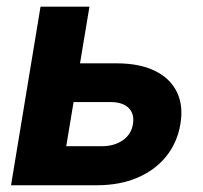

<svg xmlns="http://www.w3.org/2000/svg" viewBox="-20 -549 602 569"><path d="M167 -361.3H325.2Q393.6 -361.3 439 -339.1Q484.4 -316.9 504.2 -276.4Q523.9 -235.8 514.6 -181.2Q505.4 -126.5 472.7 -85.7Q439.9 -44.9 387.5 -22.5Q335 0 267.1 0H12.7L100.1 -529.3H245.1L176.3 -115.7H281.2Q318.8 -115.7 344 -133.3Q369.1 -150.9 374 -181.2Q378.9 -211.4 361.3 -229Q343.8 -246.6 306.2 -246.6H147.9Z"/></svg>

Font: Inter 24pt
Style: Bold Italic
Weight: 700
Italic angle: -9.3988°
Version: Version 4.001;git-66647c0bb